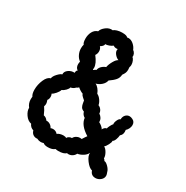

<svg xmlns="http://www.w3.org/2000/svg" viewBox="-165 -847 956 989"><g transform="rotate(30 313.0 -352.0)"><path d="M573 -50Q578 -38 578 -31Q578 -15 564.5 -4Q551 7 535 7Q509 7 501 -18Q483 -22 463.5 -48Q444 -74 447 -92Q441 -78 424.5 -67.5Q408 -57 392 -55Q387 -44 376.5 -37Q366 -30 353 -30Q348 -30 345 -31Q332 -18 300 -18Q293 -18 283 -20Q270 -8 243 -8Q224 -8 215 -16Q206 -13 198 -13Q187 -13 175 -19Q162 -17 151 -24Q140 -31 136 -46Q117 -51 109 -70Q88 -74 73 -95.5Q58 -117 59 -136Q44 -154 44 -179Q44 -189 45 -194Q36 -206 36 -231Q36 -261 48.5 -290Q61 -319 80 -323Q81 -336 96.5 -352.5Q112 -369 121 -370Q120 -388 137 -399.5Q154 -411 172 -409Q172 -424 180 -427Q165 -436 165 -458Q165 -463 167 -473Q153 -483 145 -500Q137 -517 137 -535Q137 -548 140 -558Q132 -566 132 -591Q132 -613 141.5 -631Q151 -649 170 -655Q174 -671 193 -685.5Q212 -700 233 -697Q238 -703 252 -707Q266 -711 281 -711Q309 -711 315 -702Q318 -703 323 -703Q339 -703 353.5 -690.5Q368 -678 374 -662Q382 -657 386.5 -647.5Q391 -638 389 -629Q395 -625 400 -613.5Q405 -602 405 -590Q405 -583 402 -575L403 -561Q403 -550 400 -542Q397 -534 389 -523Q388 -504 376.5 -490.5Q365 -477 343 -462Q340 -446 326 -433Q312 -420 293 -415Q303 -411 312.5 -399.5Q322 -388 327 -374Q340 -368 350 -353.5Q360 -339 362 -326Q373 -322 380 -312Q387 -302 387 -291Q409 -277 409 -252Q416 -249 426 -241Q436 -233 438 -226Q446 -242 459 -244Q459 -249 466 -262.5Q473 -276 477 -279Q475 -289 482 -304Q489 -319 497 -320Q497 -336 506.5 -346.5Q516 -357 530 -357Q538 -357 548 -352Q565 -344 565 -324Q565 -314 560 -303.5Q555 -293 547 -286Q548 -282 548 -275Q548 -257 535 -247Q534 -234 529 -220.5Q524 -207 516 -203Q518 -196 509.5 -179.5Q501 -163 493 -157Q505 -151 514.5 -133.5Q524 -116 523 -103Q529 -99 532 -92Q541 -93 555.5 -78.5Q570 -64 573 -50ZM235 -616Q234 -603 216 -593Q226 -583 226 -567Q226 -553 218 -542Q246 -506 246 -481Q246 -475 245 -472Q245 -471 247 -469Q248 -469 252.5 -473Q257 -477 262 -478Q264 -491 274 -501Q284 -511 298 -516Q301 -533 312.5 -553.5Q324 -574 335 -578Q320 -584 309.5 -598Q299 -612 303 -626Q300 -625 294 -625Q285 -625 276 -631Q270 -625 256.5 -620Q243 -615 235 -616ZM328 -111Q333 -121 343 -127Q353 -133 364 -133Q371 -133 374 -132Q377 -138 382.5 -145.5Q388 -153 392 -159Q337 -193 333 -234Q318 -242 313 -260Q299 -265 294 -274.5Q289 -284 287.5 -295Q286 -306 285 -310Q280 -315 272 -321.5Q264 -328 261 -337Q254 -339 244.5 -345Q235 -351 230 -356Q224 -350 217 -347Q206 -335 191 -333Q190 -325 179.5 -314Q169 -303 158 -299Q155 -288 143.5 -274.5Q132 -261 123 -257Q127 -249 127 -240Q127 -226 120 -218Q125 -205 125 -197Q125 -190 122 -181Q133 -166 144 -140Q160 -137 169 -123Q181 -124 191.5 -117.5Q202 -111 207 -100Q213 -103 221 -103Q238 -103 249 -90Q254 -95 264 -98Q274 -101 284 -101Q297 -101 302 -96Q304 -103 313 -107.5Q322 -112 328 -111Z"/></g></svg>

Font: Pangolin
Style: Regular
Weight: 400
Designer: Kevin Burke
Foundry: Google, Inc.
Version: Version 1.101